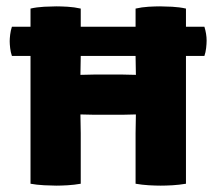

<svg xmlns="http://www.w3.org/2000/svg" viewBox="-20 -578 680 604"><path d="M234 0Q214 3.5 193 4.8Q172 6 157 6Q143 6 119 4.8Q95 3.5 76 0V-402H17.5Q13.5 -413.5 12 -426.5Q10.5 -439.5 10.5 -448.5Q10.5 -456.5 12 -469.2Q13.5 -482 17.5 -494H76V-551Q95 -555.5 119 -556.8Q143 -558 157 -558Q172 -558 193 -556.8Q214 -555.5 234 -551V-494H406.5V-551Q426 -555.5 447.2 -556.8Q468.5 -558 483.5 -558Q497.5 -558 521.5 -556.8Q545.5 -555.5 565 -551V-494H623Q630 -471 630 -450.5Q630 -440.5 628.5 -427Q627 -413.5 623 -402H565V0Q544 3.5 522.8 4.8Q501.5 6 485.5 6Q469.5 6 448.2 4.8Q427 3.5 406.5 0V-159Q406.5 -176 407 -189Q407.5 -202 407.5 -218Q396.5 -218 385.8 -217.5Q375 -217 364.5 -217H277Q266.5 -217 255.2 -217.5Q244 -218 233 -218Q233 -202 233.5 -189Q234 -176 234 -159ZM364.5 -343.5Q375 -343.5 385.8 -343Q396.5 -342.5 407.5 -342.5Q407.5 -357.5 407 -372Q406.5 -386.5 406.5 -402H234Q234 -386.5 233.5 -372Q233 -357.5 233 -342.5Q244 -342.5 255.2 -343Q266.5 -343.5 277 -343.5Z"/></svg>

Font: Signika SC
Style: Bold
Weight: 700
Designer: Anna Giedryś
Foundry: Anna Giedryś
Version: Version 2.000; ttfautohint (v1.8.3) -l 8 -r 50 -G 200 -x 9 -